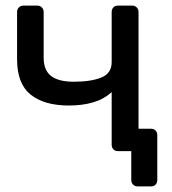

<svg xmlns="http://www.w3.org/2000/svg" viewBox="-20 -540 613 686"><path d="M402 0Q391 0 385 -6.5Q379 -13 379 -23V-211Q352 -186 313.5 -174.5Q275 -163 226 -163Q138 -163 89.5 -202Q41 -241 41 -328V-497Q41 -507 47.5 -513.5Q54 -520 64 -520H113Q123 -520 129.5 -513.5Q136 -507 136 -497V-334Q136 -289 162.5 -268.5Q189 -248 244 -248Q305 -248 342 -263Q379 -278 379 -318V-497Q379 -507 385 -513.5Q391 -520 402 -520H452Q462 -520 468.5 -513.5Q475 -507 475 -497V-23Q475 -13 468.5 -6.5Q462 0 452 0ZM472 126Q462 126 455.5 119.5Q449 113 449 103V0H412L379 -80H519Q530 -80 536 -73.5Q542 -67 542 -57V103Q542 113 536 119.5Q530 126 519 126Z"/></svg>

Font: Rubik Light
Style: Regular
Weight: 400
Version: Version 2.101